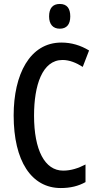

<svg xmlns="http://www.w3.org/2000/svg" viewBox="-20 -1033 495 970"><path d="M282 -1013C246 -1013 228 -991 228 -950C228 -910 248 -888 282 -888C317 -888 335 -910 335 -950C335 -990 319 -1013 282 -1013ZM296 -730C331 -730 365 -716 398 -695L430 -778C387 -804 341 -818 290 -818C130 -818 49 -656 49 -450C49 -219 139 -83 287 -83C336 -83 376 -93 412 -113V-202C375 -183 339 -171 299 -171C206 -171 152 -275 152 -449C152 -601 193 -730 296 -730Z"/></svg>

Font: Noto Sans Kannada UI ExtraCondensed Medium
Style: Regular
Weight: 500
Width: 2
Designer: Jelle Bosma - Monotype Design Team
Foundry: Monotype Imaging Inc.
Version: Version 2.005